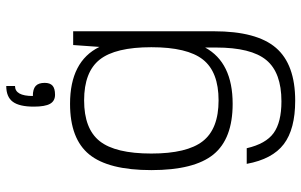

<svg xmlns="http://www.w3.org/2000/svg" viewBox="-195 -559 964 614"><g transform="rotate(-90 287.0 -252.0)"><path d="M442 -78Q394 10 262 10Q150 10 100 -51.5Q50 -113 50 -250Q50 -387 100 -448.5Q150 -510 262 -510Q398 -510 444 -416L450 -500H494V-50Q494 87 441 148.5Q388 210 272 210Q181 210 133 173.5Q85 137 70 55H120Q134 116 168.5 141Q203 166 270 166Q362 166 402 117.5Q442 69 442 -43ZM103 -250Q103 -136 142.5 -85.5Q182 -35 273 -35Q364 -35 403.5 -85Q443 -135 443 -250Q443 -365 403.5 -415Q364 -465 273 -465Q182 -465 142.5 -415Q103 -365 103 -250ZM253 -626Q253 -672 268.5 -693Q284 -714 319 -714V-686Q287 -686 287 -629Q309 -629 319 -620Q329 -611 329 -591Q329 -574 320 -566Q311 -558 291 -558Q271 -558 262 -574Q253 -590 253 -626Z"/></g></svg>

Font: Fivo Sans Light
Style: Regular
Weight: 300
Designer: Alexander Slobzheninov
Foundry: Alexander Slobzheninov
Version: 1.0